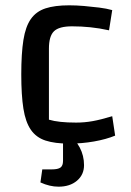

<svg xmlns="http://www.w3.org/2000/svg" viewBox="-20 -530 493 722"><path d="M240 10Q186 10 151 -1.5Q116 -13 96 -42Q76 -71 68 -121.5Q60 -172 60 -250Q60 -329 68 -379.5Q76 -430 96 -458.5Q116 -487 151 -498.5Q186 -510 240 -510Q267 -510 296 -507.5Q325 -505 353 -501.5Q381 -498 402 -492L390 -416Q354 -424 319.5 -427.5Q285 -431 251 -431Q202 -431 183 -412.5Q164 -394 164 -347V-80Q200 -69 266 -69Q298 -69 328.5 -74.5Q359 -80 402 -93L413 -20Q379 -6 333.5 2Q288 10 240 10ZM200 172Q167 172 132 156L139 107H174Q198 107 207.5 100Q217 93 217 75V-21H237Q263 -7 279.5 24Q296 55 296 91Q296 127 269.5 149.5Q243 172 200 172Z"/></svg>

Font: Changa ExtraLight
Style: Regular
Weight: 400
Version: Version 3.002; ttfautohint (v1.8.2)